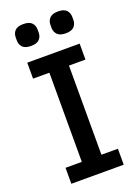

<svg xmlns="http://www.w3.org/2000/svg" viewBox="-167 -971 749 1040"><g transform="rotate(-20 207.0 -451.0)"><path d="M358 0H56V-92H150V-606H56V-698H358V-606H263V-92H358ZM107 -776Q73 -776 58.5 -791.5Q44 -807 44 -830V-848Q44 -871 58.5 -886.5Q73 -902 107 -902Q141 -902 155.5 -886.5Q170 -871 170 -848V-830Q170 -807 155.5 -791.5Q141 -776 107 -776ZM307 -776Q274 -776 259 -791.5Q244 -807 244 -830V-848Q244 -871 259 -886.5Q274 -902 307 -902Q341 -902 355.5 -886.5Q370 -871 370 -848V-830Q370 -807 355.5 -791.5Q341 -776 307 -776Z"/></g></svg>

Font: IBM Plex Sans Medium
Style: Regular
Weight: 500
Designer: Mike Abbink, Paul van der Laan, Pieter van Rosmalen
Foundry: Bold Monday
Version: Version 3.201